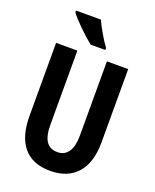

<svg xmlns="http://www.w3.org/2000/svg" viewBox="-170 -1030 917 1136"><g transform="rotate(20 289.0 -462.0)"><path d="M258 -774H350V-787C323 -822 281 -895 264 -934H107V-924C126 -893 209 -812 258 -774ZM286 10C433 10 516 -82 516 -252V-714H382V-244C382 -157 349 -109 290 -109C226 -109 196 -154 196 -247V-714H62V-254C62 -81 140 10 286 10Z"/></g></svg>

Font: Kathrein 77 Bold Condensed
Style: Regular
Weight: 700
Width: 3
Designer: Lazydogs Typefoundry, based on Open Sans by Ascender Corporation
Foundry: Lazydogs Typefoundry
Version: Version 1.003;PS 001.003;hotconv 1.0.88;makeotf.lib2.5.64775